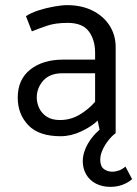

<svg xmlns="http://www.w3.org/2000/svg" viewBox="-20 -518 534 747"><path d="M372 -17Q352 -1 336 20Q320 41 311 64Q302 87 302 109Q302 138 315.5 161Q329 184 353.5 196.5Q378 209 409 209Q435 209 456.5 201Q478 193 494 179L468 130Q457 140 443.5 145Q430 150 417 150Q398 150 384 139.5Q370 129 370 103Q370 86 378.5 66.5Q387 47 401 29Q415 11 430 0ZM123 -138Q123 -176 148.5 -204.5Q174 -233 223 -233H350V-122Q325 -93 290 -72Q255 -51 213 -51Q182 -51 162 -64Q142 -77 132.5 -97.5Q123 -118 123 -138ZM104 -396Q131 -407 163.5 -418Q196 -429 243 -429Q301 -429 325.5 -396Q350 -363 350 -313V-286H225Q147 -286 98 -247.5Q49 -209 49 -138Q49 -74 90 -31Q131 12 216 12Q256 12 296.5 -7Q337 -26 360 -49L370 0H430V-334Q430 -382 406 -419Q382 -456 339.5 -477Q297 -498 241 -498Q221 -498 190 -492.5Q159 -487 129.5 -477.5Q100 -468 81 -455Z"/></svg>

Font: Catamaran
Style: Regular
Weight: 400
Designer: Pria Ravichandran
Version: Version 2.000